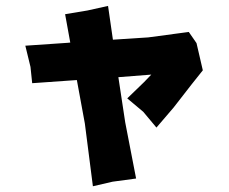

<svg xmlns="http://www.w3.org/2000/svg" viewBox="-20 -610 782 655"><path d="M202.1 -561.5 219.7 -464.8 210 -463.9 66.4 -454.1 84 -381.8 89.8 -326.2 242.2 -336.9 269.5 -188.5 296.9 25.4 364.3 9.8 444.3 -1 407.2 -192.4 383.8 -346.7 496.1 -355.5 471.7 -330.1 414.1 -274.4 468.8 -228.5 513.7 -174.8 572.3 -243.2 633.8 -322.3 671.9 -370.1 650.4 -462.9 624 -501 485.4 -482.4 365.2 -474.6 348.6 -589.8 278.3 -574.2Z"/></svg>

Font: MaokenAssortedSans-TC
Style: Regular
Weight: 500
Version: Version 0.83